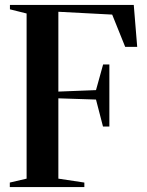

<svg xmlns="http://www.w3.org/2000/svg" viewBox="-20 -763 598 783"><path d="M88.5 -34.5V-708L20.5 -725V-743H525.5L539.5 -572H490.5L437.5 -703.5L218 -715V-389.5L371.5 -395.5L400.5 -500H426V-247H400L371.5 -357L218 -362V-34.5L324 -18.5V0H20V-18.5Z"/></svg>

Font: Merriweather 144pt SemiBold
Style: Regular
Weight: 600
Version: Version 2.100